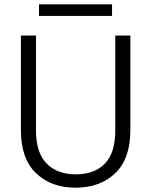

<svg xmlns="http://www.w3.org/2000/svg" viewBox="-20 -864 701 891"><path d="M500 -844V-790H161V-844ZM147 -699V-259Q147 -155 196.5 -105Q246 -55 332 -55Q418 -55 466.5 -104.5Q515 -154 515 -259V-699H585V-260Q585 -127 514.5 -60Q444 7 331 7Q218 7 147.5 -60Q77 -127 77 -260V-699Z"/></svg>

Font: Fz Poppins Light
Style: Regular
Weight: 300
Designer: Ninad Kale (Devanagari), Jonny Pinhorn (Latin)
Foundry: Indian Type Foundry
Version: Vit hóa bi Vntype.Com & FontZin.Com